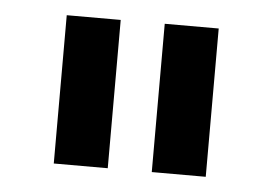

<svg xmlns="http://www.w3.org/2000/svg" viewBox="-33 -771 518 365"><g transform="rotate(5 226.0 -588.5)"><path d="M81 -447V-730H184V-447ZM268 -447V-730H371V-447Z"/></g></svg>

Font: Cazoo Sans Medium
Style: Regular
Weight: 500
Designer: Jonathan Barnbrook, Julián Moncada
Foundry: Barnbrook Fonts
Version: Version 2.000;Glyphs 3.3 (3337)